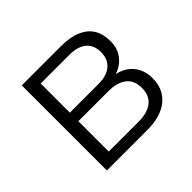

<svg xmlns="http://www.w3.org/2000/svg" viewBox="-125 -648 796 796"><g transform="rotate(-45 273.5 -249.5)"><path d="M87 0V-499H316Q371 -499 406.5 -483.5Q442 -468 459.5 -439.5Q477 -411 477 -367Q477 -322 449.5 -291Q422 -260 377 -252V-259Q413 -256 439 -239.5Q465 -223 478.5 -196.5Q492 -170 492 -137Q492 -73 448 -36.5Q404 0 324 0ZM148 -50H324Q375 -50 403.5 -72.5Q432 -95 432 -139Q432 -184 403.5 -206Q375 -228 324 -228H148ZM148 -278H316Q364 -278 390.5 -300.5Q417 -323 417 -364Q417 -406 390.5 -427.5Q364 -449 316 -449H148Z"/></g></svg>

Font: Nunitoga
Style: Light
Weight: 300
Designer: Vernon Adams
Foundry: Vernon Adams
Version: Version 1.0